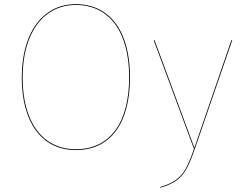

<svg xmlns="http://www.w3.org/2000/svg" viewBox="-20 -710 1162 920"><path d="M343.1 -690.1C187.9 -690.1 84.3 -557.6 84.3 -338.1C84.3 -118.6 184.1 9.1 343.1 9.1C510.1 9.1 602.9 -119.8 602.9 -340C602.9 -563.6 504.1 -690.1 343.1 -690.1ZM343.1 -686.2C501.9 -686.2 598.8 -560.6 598.8 -340C598.8 -122.5 507.9 5.1 343.1 5.1C186.4 5.1 88.4 -121.6 88.4 -338.1C88.4 -554.9 190.1 -686.2 343.1 -686.2ZM1092.9 -517.2H1088.6L911.4 -1.7L720.7 -517.2H716.5L908.1 0H910.7C871.9 111.1 849.9 155.9 747.7 186L748 189.6C852.6 159.4 875.5 112.4 914.6 0.1Z"/></svg>

Font: Fira Sans Four
Style: Regular
Weight: 100
Designer: Carrois Corporate & Edenspiekermann AG
Foundry: Carrois Corporate GbR & Edenspiekermann AG
Version: Version 4.203;PS 004.203;hotconv 1.0.88;makeotf.lib2.5.64775